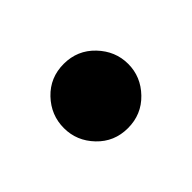

<svg xmlns="http://www.w3.org/2000/svg" viewBox="-49 -490 300 300"><g transform="rotate(45 101.0 -340.0)"><path d="M101.1 -269Q72.3 -269 51 -289.3Q29.8 -309.6 29.8 -339.8Q29.8 -370.1 51.3 -390.6Q72.8 -411.1 101.1 -411.1Q129.4 -411.1 150.6 -390.6Q171.9 -370.1 171.9 -339.8Q171.9 -309.6 150.6 -289.3Q129.4 -269 101.1 -269Z"/></g></svg>

Font: Margherita Black
Style: Regular
Weight: 900
Designer: James Puckett
Foundry: Dunwich Type Founders
Version: Version 1.008;hotconv 1.0.109;makeotfexe 2.5.65596